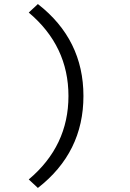

<svg xmlns="http://www.w3.org/2000/svg" viewBox="-20 -752 640 948"><path d="M167 176 122 134Q318 -31 318 -278Q318 -525 122 -690L167 -732Q392 -557 392 -278Q392 1 167 176Z"/></svg>

Font: TypoPRO Source Code Pro
Style: Regular
Weight: 400
Monospace: yes
Designer: Paul D. Hunt, Teo Tuominen
Foundry: Adobe Systems Incorporated
Version: Version 2.010;PS 1.0;hotconv 1.0.84;makeotf.lib2.5.63406